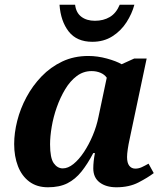

<svg xmlns="http://www.w3.org/2000/svg" viewBox="-20 -783 705 813"><path d="M183 10Q136 10 104 -14Q72 -38 56 -79.5Q40 -121 40 -173Q40 -220 53 -271.5Q66 -323 92 -371.5Q118 -420 156 -459.5Q194 -499 243.5 -522.5Q293 -546 354 -546Q393 -546 433 -535Q473 -524 495 -511L548 -535H601L535 -223Q533 -212 528.5 -192Q524 -172 521 -151.5Q518 -131 518 -118Q518 -93 527.5 -81Q537 -69 553 -69Q567 -69 580 -75Q593 -81 609 -90L631 -50Q606 -31 566.5 -10.5Q527 10 473 10Q429 10 402 -10.5Q375 -31 375 -70Q375 -99 382 -135H375Q351 -89 325 -56.5Q299 -24 265.5 -7Q232 10 183 10ZM246 -70Q268 -70 291 -88.5Q314 -107 335 -138.5Q356 -170 372.5 -209Q389 -248 397 -288L432 -454Q422 -468 405 -475Q388 -482 368 -482Q333 -482 305 -461Q277 -440 256 -405Q235 -370 220.5 -329Q206 -288 199 -246.5Q192 -205 192 -172Q192 -114 207.5 -92Q223 -70 246 -70ZM371 -606Q305 -606 271 -649.5Q237 -693 232 -763H298Q302 -729 324.5 -712Q347 -695 382 -695Q418 -695 445 -711Q472 -727 487 -763H549Q539 -725 515.5 -688.5Q492 -652 455.5 -629Q419 -606 371 -606Z"/></svg>

Font: Noto Serif
Style: Bold Italic
Weight: 700
Italic angle: -12°
Designer: Monotype Design Team
Foundry: Monotype Imaging Inc.
Version: Version 2.013